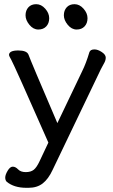

<svg xmlns="http://www.w3.org/2000/svg" viewBox="-20 -727 540 917"><path d="M116 170H106Q47 170 12 141Q5 134 5 121Q5 108 16.5 88.5Q28 69 41 69Q54 69 66.5 82Q79 95 103 95Q127 95 141 84Q155 73 169 43L211 -46Q48 -416 34 -441Q23 -460 23 -464Q23 -486 67 -486Q108 -486 116 -466Q127 -435 254 -139L372 -386Q391 -424 407 -478Q412 -491 431 -491Q447 -491 466 -478.5Q485 -466 485 -452Q485 -440 479 -428.5Q473 -417 462 -397Q448 -369 231 85Q211 128 184 149Q157 170 116 170ZM201 -601Q187 -586 163 -586Q139 -586 120.5 -608.5Q102 -631 102 -654Q102 -677 115.5 -692Q129 -707 153 -707Q177 -707 196 -685.5Q215 -664 215 -640Q215 -616 201 -601ZM384 -601Q370 -586 346 -586Q322 -586 303.5 -608.5Q285 -631 285 -654Q285 -677 298.5 -692Q312 -707 336 -707Q360 -707 379 -685.5Q398 -664 398 -640Q398 -616 384 -601Z"/></svg>

Font: LXGW WenKai Medium
Style: Regular
Weight: 500
Designer: LXGW / Fontworks Inc.
Foundry: LXGW / Fontworks Inc.
Version: Version 1.501; October 10, 2024